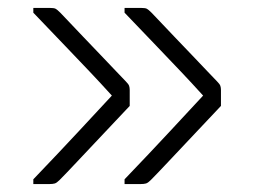

<svg xmlns="http://www.w3.org/2000/svg" viewBox="-20 -542 640 484"><path d="M294 -510V-522H336Q346 -522 350 -520Q354 -518 362 -510Q366 -506 382 -489Q398 -472 420 -449Q442 -426 464.5 -402.5Q487 -379 504 -361Q521 -343 527 -337Q534 -330 535.5 -325.5Q537 -321 537 -315V-275Q506 -242 470.5 -204.5Q435 -167 405 -135Q375 -103 360 -88Q353 -81 348 -79.5Q343 -78 334 -78H294V-90Q362 -161 407 -209.5Q452 -258 492 -301Q464 -332 436 -361.5Q408 -391 374 -426.5Q340 -462 294 -510ZM64 -510V-522H106Q116 -522 120 -520Q124 -518 132 -510Q136 -506 152 -489Q168 -472 190 -449Q212 -426 234.5 -402.5Q257 -379 274 -361Q291 -343 297 -337Q304 -330 305.5 -325.5Q307 -321 307 -315V-275Q276 -242 240.5 -204.5Q205 -167 175 -135Q145 -103 130 -88Q123 -81 118 -79.5Q113 -78 104 -78H64V-90Q132 -161 177 -209.5Q222 -258 262 -301Q234 -332 206 -361.5Q178 -391 144 -426.5Q110 -462 64 -510Z"/></svg>

Font: Recursive Mn Lnr St Lt
Style: Regular
Weight: 300
Monospace: yes
Version: Version 1.079;hotconv 1.0.112;makeotfexe 2.5.65598; ttfautoh